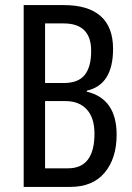

<svg xmlns="http://www.w3.org/2000/svg" viewBox="-20 -734 517 754"><path d="M231 -714Q326 -714 375 -671Q424 -628 424 -542Q424 -401 321 -378V-374Q438 -346 438 -205Q438 -112 391 -56Q344 0 256 0H73V-714ZM231 -408Q287 -408 312.5 -439.5Q338 -471 338 -534Q338 -642 230 -642H157V-408ZM157 -337V-73H247Q351 -73 351 -209Q351 -271 321 -304Q291 -337 237 -337Z"/></svg>

Font: Noto Sans Kannada ExtraCondensed
Style: Regular
Weight: 400
Width: 2
Designer: Jelle Bosma - Monotype Design Team
Foundry: Monotype Imaging Inc.
Version: Version 2.005; ttfautohint (v1.8.4.7-5d5b)